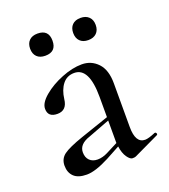

<svg xmlns="http://www.w3.org/2000/svg" viewBox="-111 -644 643 732"><g transform="rotate(-20 211.0 -277.5)"><path d="M131.8 -78.1Q131.8 -57.1 143.8 -45.2Q155.8 -33.2 176.3 -33.2Q196.8 -33.2 219.2 -44.9L264.2 -67.9V-159.2L176.8 -126Q131.8 -111.3 131.8 -78.1ZM53.2 -283.2Q53.2 -307.1 84.7 -333.5Q116.2 -359.9 160.2 -377.4Q204.1 -395 242.4 -395Q280.8 -395 306.9 -367.4Q333 -339.8 333 -285.2V-107.9Q333 -42 372.1 -42Q385.3 -42 414.1 -54.2H416Q419.9 -54.2 421.4 -49.6Q422.9 -44.9 418.9 -43L315.9 5.9Q312 7.8 302.5 7.8Q293 7.8 281.5 -8.5Q270 -24.9 266.1 -53.2L210 -22.9Q152.8 6.8 117.9 6.8Q83 6.8 65.9 -9.5Q48.8 -25.9 48.8 -54Q48.8 -82 70.3 -97.9Q91.8 -113.8 149.9 -133.8L264.2 -172.9V-254.9Q264.2 -374 204.1 -374Q174.3 -374 156.7 -351.6Q139.2 -329.1 134.8 -293Q129.9 -249 91.6 -249Q53.2 -249 53.2 -283.2ZM264.9 -485.1Q252.9 -497.1 252.9 -518.1Q252.9 -539.1 264.9 -551Q276.9 -563 298.3 -563Q319.8 -563 332 -551Q344.2 -539.1 344.2 -518.1Q344.2 -497.1 332 -485.1Q319.8 -473.1 298.3 -473.1Q276.9 -473.1 264.9 -485.1ZM124 -563Q168.9 -563 168.9 -518.1Q168.9 -473.1 124 -473.1Q102.1 -473.1 90.1 -485.1Q78.1 -497.1 78.1 -518.1Q78.1 -539.1 90.1 -551Q102.1 -563 124 -563Z"/></g></svg>

Font: Cormorant-Medium
Style: Regular
Weight: 500
Designer: Christian Thalmann (Catharsis Fonts)
Version: Version 3.000